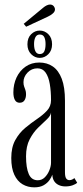

<svg xmlns="http://www.w3.org/2000/svg" viewBox="-20 -796 357 826"><path d="M127.5 10Q99.5 10 77 -3.2Q54.5 -16.5 41.5 -44.5Q28.5 -72.5 28.5 -116Q28.5 -162.5 45.8 -193.5Q63 -224.5 88.5 -245.8Q114 -267 139.5 -284.2Q165 -301.5 182.2 -320Q199.5 -338.5 199.5 -365Q199.5 -403.5 194.2 -434.5Q189 -465.5 176.2 -483.8Q163.5 -502 141 -502Q116 -502 98.5 -483.8Q81 -465.5 81 -442.5Q81 -431.5 83.8 -424Q86.5 -416.5 89.2 -409Q92 -401.5 92 -390.5Q92 -374.5 85.2 -364.2Q78.5 -354 64.5 -354Q50.5 -354 44 -366Q37.5 -378 37.5 -398.5Q37.5 -433.5 51.2 -462.8Q65 -492 90.2 -509.5Q115.5 -527 149 -527Q182.5 -527 207.2 -510Q232 -493 245.8 -456.8Q259.5 -420.5 259.5 -362.5V-55Q259.5 -35.5 264.8 -28.2Q270 -21 278.5 -21Q285.5 -21 291.2 -24Q297 -27 300 -30L312 -10Q306.5 -4 292.8 1Q279 6 261.5 6Q245.5 6 233 0.2Q220.5 -5.5 213.2 -16.5Q206 -27.5 205 -44.5Q202 -34.5 193 -21.5Q184 -8.5 168 0.8Q152 10 127.5 10ZM142.5 -20.5Q160 -20.5 172.8 -33.2Q185.5 -46 192.5 -63.8Q199.5 -81.5 199.5 -96V-312Q198 -298 181.8 -282.8Q165.5 -267.5 144.5 -247.2Q123.5 -227 107.8 -197Q92 -167 92 -123.5Q92 -74 103.8 -47.2Q115.5 -20.5 142.5 -20.5ZM151 -547Q130 -547 114 -563Q98 -579 98 -605.5Q98 -633 114 -648.8Q130 -664.5 151 -664.5Q172 -664.5 188 -648.8Q204 -633 204 -605.5Q204 -579 188 -563Q172 -547 151 -547ZM151 -563.5Q165 -563.5 170.5 -575Q176 -586.5 176 -606.5Q176 -625 170.5 -636.2Q165 -647.5 151 -647.5Q138.5 -647.5 132.5 -636.2Q126.5 -625 126.5 -606.5Q126.5 -586.5 132.5 -575Q138.5 -563.5 151 -563.5ZM92.5 -681 82 -693.5 166 -763Q173 -769 180.8 -772.8Q188.5 -776.5 195.5 -776.5Q201.5 -776.5 206.5 -773.5Q211.5 -770.5 214 -765Q216.5 -760.5 216.5 -755.5Q216.5 -746 207.2 -738Q198 -730 186 -724.5Z"/></svg>

Font: Imbue 48pt Light
Style: Regular
Weight: 300
Designer: Tyler Finck
Foundry: Etcetera Type Company
Version: Version 1.102